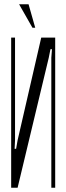

<svg xmlns="http://www.w3.org/2000/svg" viewBox="-20 -874 308 894"><path d="M237 -699V0H219V-605L222 -645H215L207 -605L62 0H32V-699H50V-221L48 -181H55L62 -221L172 -699ZM131 -745 69 -854H113L144 -745Z"/></svg>

Font: Moniqa Cond Heading
Style: Regular
Weight: 400
Width: 3
Designer: Rajesh Rajput
Foundry: Rajesh Rajput
Version: Version 1.000